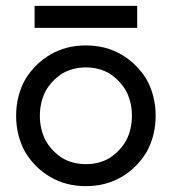

<svg xmlns="http://www.w3.org/2000/svg" viewBox="-20 -625 586 655"><path d="M66 -354Q99 -408 152 -439Q205 -470 273 -470Q341 -470 394 -439Q447 -408 480 -354Q511 -298 511 -230Q511 -162 480 -106Q447 -52 394 -21Q341 10 273 10Q205 10 152 -21Q99 -52 66 -106Q35 -162 35 -230Q35 -298 66 -354ZM136 -145Q156 -110 192 -86Q228 -65 273 -65Q318 -65 354 -86Q390 -110 410 -145Q430 -183 430 -230Q430 -277 410 -315Q390 -350 354 -374Q318 -395 273 -395Q228 -395 192 -374Q156 -350 136 -315Q116 -277 116 -230Q116 -183 136 -145ZM98 -530V-605H448V-530Z"/></svg>

Font: jost-mod-400
Style: Regular
Weight: 400
Version: Version 3.200; ttfautohint (v0.97) -l 8 -r 50 -G 200 -x 14 -